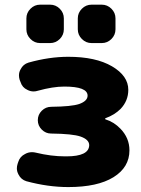

<svg xmlns="http://www.w3.org/2000/svg" viewBox="-20 -796 593 806"><path d="M148.4 -615.2Q125 -615.2 107.9 -632.3Q90.8 -649.4 90.8 -672.9V-718.8Q90.8 -742.2 107.9 -759.3Q125 -776.4 148.4 -776.4H190.4Q213.9 -776.4 231 -759.3Q248 -742.2 248 -718.8V-672.9Q248 -649.4 231 -632.3Q213.9 -615.2 190.4 -615.2ZM364.3 -615.2Q340.8 -615.2 323.7 -632.3Q306.6 -649.4 306.6 -672.9V-718.8Q306.6 -742.2 323.7 -759.3Q340.8 -776.4 364.3 -776.4H407.2Q430.7 -776.4 447.8 -759.3Q464.8 -742.2 464.8 -718.8V-672.9Q464.8 -649.4 447.8 -632.3Q430.7 -615.2 407.2 -615.2ZM422.9 -299.8Q420.9 -298.8 421.4 -296.9Q421.9 -294.9 422.9 -294.9Q458 -284.2 485.4 -255.9Q523.4 -216.8 523.4 -165Q523.4 -93.8 456.5 -52.2Q389.6 -10.7 266.6 -10.7Q181.6 -10.7 90.8 -35.2Q68.4 -42 57.6 -63.5Q50.8 -76.2 50.8 -88.9Q50.8 -98.6 53.7 -107.4L56.6 -116.2Q63.5 -138.7 85 -149.4Q98.6 -157.2 114.3 -157.2Q122.1 -157.2 129.9 -155.3Q194.3 -139.6 253.9 -139.6Q255.9 -139.6 258.8 -139.6Q353.5 -139.6 354.5 -186.5Q354.5 -210 318.4 -222.7Q285.2 -234.4 194.3 -235.4Q171.9 -235.4 155.3 -252Q138.7 -268.6 138.7 -291.5Q138.7 -314.5 155.3 -331.1Q171.9 -347.7 195.3 -347.7Q280.3 -348.6 312.5 -359.4Q347.7 -372.1 347.7 -394.5Q347.7 -432.6 250 -432.6Q202.1 -432.6 138.7 -415Q129.9 -412.1 121.1 -412.1Q107.4 -412.1 94.7 -418.9Q73.2 -428.7 66.4 -451.2L62.5 -460.9Q59.6 -470.7 59.6 -479.5Q59.6 -493.2 66.4 -504.9Q77.1 -526.4 99.6 -533.2Q186.5 -557.6 266.6 -557.6Q381.8 -557.6 450.2 -517.6Q518.6 -477.5 518.6 -418.9Q518.6 -373 486.3 -338.9Q460.9 -313.5 422.9 -299.8Z"/></svg>

Font: Gen Jyuu Gothic Heavy
Style: Bold
Weight: 900
Designer: [Source Han Sans]
Ryoko NISHIZUKA  (kana & ideographs); Paul D. Hunt (Latin, Greek & Cyrillic); Wenlong ZHANG  (bopomofo
Version: Version 1.002.20150607